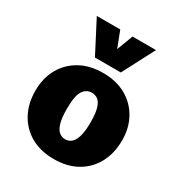

<svg xmlns="http://www.w3.org/2000/svg" viewBox="-187 -921 993 1060"><g transform="rotate(30 310.0 -390.5)"><path d="M310.1 10.7Q225.1 10.7 163.1 -24.4Q101.1 -59.6 67.4 -122.1Q33.7 -184.6 33.7 -266.6Q33.7 -346.2 67.9 -407.2Q102.1 -468.3 164.1 -502.9Q226.1 -537.6 310.1 -537.6Q394 -537.6 455.8 -502.9Q517.6 -468.3 551.8 -407.2Q585.9 -346.2 585.9 -266.6Q585.9 -184.6 552.2 -122.1Q518.6 -59.6 456.8 -24.4Q395 10.7 310.1 10.7ZM310.1 -115.2Q332 -115.2 348.9 -129.4Q365.7 -143.6 375.5 -176.5Q385.3 -209.5 385.3 -266.6Q385.3 -322.3 376 -354Q366.7 -385.7 349.9 -398.9Q333 -412.1 310.1 -412.1Q275.9 -412.1 255.1 -381.1Q234.4 -350.1 234.4 -266.6Q234.4 -209 244.1 -175.8Q253.9 -142.6 271 -128.9Q288.1 -115.2 310.1 -115.2ZM227.1 -588.4 121.1 -792.5H270.5L310.1 -690.4L349.1 -792.5H498.5L392.1 -588.4Z"/></g></svg>

Font: Comme Black
Style: Regular
Weight: 900
Version: Version 1.000;gftools[0.9.27]